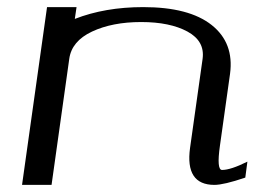

<svg xmlns="http://www.w3.org/2000/svg" viewBox="-20 -520 716 540"><path d="M195.3 -500 190.4 -466.8Q275.4 -500 382.8 -500Q511.7 -500 575.2 -449.7Q638.7 -399.4 627 -312.5L598.6 -110.4Q588.9 -42 604.5 -42Q628.9 -42 675.8 -65.4L669.9 -20.5Q609.4 0 583 0Q500 0 514.6 -104.5L549.8 -354.5Q556.6 -404.3 507.3 -431.2Q458 -458 377 -458Q295.9 -458 238.8 -431.2Q181.6 -404.3 174.8 -354.5L125 0H42L112.3 -500Z"/></svg>

Font: okolaks
Style: RegularItalic
Weight: 500
Italic angle: -8°
Version: Version 000.6.0